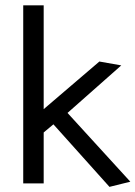

<svg xmlns="http://www.w3.org/2000/svg" viewBox="-20 -701 518 734"><path d="M478.2 -6.4 398.5 13.4 184.2 -225.7 147 -194.6V0H68.8V-680.7H147V-283.7L359.9 -465.8L443.6 -451L238.1 -269.3Z"/></svg>

Font: Shan Wanhai
Style: Regular
Weight: 400
Designer: Khon Soe Zaw Thu
Foundry: Shan Unicode
Version: Version 1.00 June 3, 2017, initial release